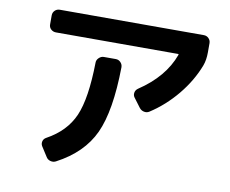

<svg xmlns="http://www.w3.org/2000/svg" viewBox="-82 -831 1163 970"><g transform="rotate(10 500.0 -346.0)"><path d="M149.4 -610.4Q134.8 -610.4 124 -620.1Q113.3 -629.9 113.3 -644.5V-691.4Q113.3 -706.1 123.5 -716.3Q133.8 -726.6 149.4 -726.6H887.7Q902.3 -726.6 912.6 -716.3Q922.9 -706.1 922.9 -691.4V-644.5Q922.9 -605.5 912.1 -576.2Q880.9 -494.1 820.8 -420.9Q760.7 -347.7 683.6 -297.9Q670.9 -290 656.2 -293.5Q641.6 -296.9 632.8 -308.6L597.7 -355.5Q589.8 -366.2 592.3 -379.9Q594.7 -393.6 607.4 -402.3Q735.4 -487.3 778.3 -605.5Q780.3 -610.4 775.4 -610.4ZM409.2 -530.3H470.7Q485.4 -530.3 495.6 -519.5Q505.9 -508.8 505.9 -494.1Q502.9 -269.5 449.7 -154.3Q396.5 -39.1 262.7 31.2Q250 38.1 234.9 34.2Q219.7 30.3 211.9 16.6L180.7 -32.2Q173.8 -43.9 177.2 -57.1Q180.7 -70.3 193.4 -77.1Q292 -130.9 331.1 -220.7Q370.1 -310.5 373 -495.1Q373 -508.8 384.3 -519.5Q395.5 -530.3 409.2 -530.3Z"/></g></svg>

Font: Rounded-L Mgen+ 1mn bold
Style: Bold
Weight: 700
Designer: [Source Han Sans]
Ryoko NISHIZUKA  (kana & ideographs); Paul D. Hunt (Latin, Greek & Cyrillic); Wenlong ZHANG  (bopomofo
Version: Version 1.059.20150602